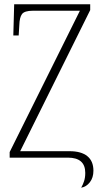

<svg xmlns="http://www.w3.org/2000/svg" viewBox="-20 -734 483 894"><path d="M358 140Q366 126 371.5 109.5Q377 93 377 71Q377 0 296 0H25V-26L352 -684H133Q94 -684 82.5 -668.5Q71 -653 70 -618L67 -569H42L46 -714H400V-687L74 -30H304Q358 -30 386.5 -7Q415 16 415 61Q415 93 398.5 114.5Q382 136 358 140Z"/></svg>

Font: Noto Serif Condensed ExtraLight
Style: Regular
Weight: 200
Width: 3
Designer: Monotype Design Team
Foundry: Monotype Imaging Inc.
Version: Version 2.013; ttfautohint (v1.8.4.7-5d5b)